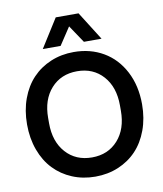

<svg xmlns="http://www.w3.org/2000/svg" viewBox="-96 -974 901 1062"><g transform="rotate(-10 354.0 -443.0)"><path d="M354 -689.9Q447.3 -689.9 520.3 -647.2Q593.3 -604.5 635 -524.4Q676.8 -444.3 676.8 -339.8Q676.8 -261.2 652.6 -195.6Q628.4 -129.9 585.7 -85Q543 -40 483.4 -15.1Q423.8 9.8 354 9.8Q284.2 9.8 224.6 -15.1Q165 -40 122.1 -85Q79.1 -129.9 54.9 -195.6Q30.8 -261.2 30.8 -339.8Q30.8 -418.5 54.9 -484.1Q79.1 -549.8 122.1 -595Q165 -640.1 224.6 -665Q284.2 -689.9 354 -689.9ZM151.9 -325.2Q151.9 -222.2 207.5 -160.2Q263.2 -98.1 354 -98.1Q444.3 -98.1 499.8 -160.2Q555.2 -222.2 555.2 -325.2V-355Q555.2 -458 499.8 -520Q444.3 -582 354 -582Q263.2 -582 207.5 -520Q151.9 -458 151.9 -355ZM189 -735.8 290 -896H418L519 -735.8H419.9L354 -834L289.1 -735.8Z"/></g></svg>

Font: TASA Orbiter Display SemiBold
Style: Regular
Weight: 600
Designer: Weizhong Zhang
Version: Version 1.000;Glyphs 3.1.2 (3151)